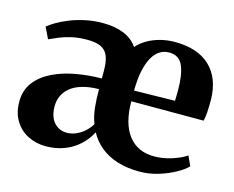

<svg xmlns="http://www.w3.org/2000/svg" viewBox="-83 -668 975 799"><g transform="rotate(15 404.5 -268.0)"><path d="M171 10.5Q128.5 10.5 93.2 -7.5Q58 -25.5 37.5 -59.5Q17 -93.5 17 -141Q17 -190 43 -224.2Q69 -258.5 112.8 -280.2Q156.5 -302 211.5 -312Q266.5 -322 324 -322.5V-355.5Q324 -394 315 -417.5Q306 -441 284.2 -451.8Q262.5 -462.5 224 -462.5Q188.5 -462.5 159.2 -456Q130 -449.5 106.8 -440Q83.5 -430.5 65.5 -422L42 -470.5Q53 -480 74.5 -493Q96 -506 126 -518.2Q156 -530.5 192.8 -538.5Q229.5 -546.5 270.5 -546.5Q322.5 -546.5 360.8 -530.5Q399 -514.5 419.5 -483.5Q436 -503 460.8 -517.5Q485.5 -532 516 -540Q546.5 -548 579 -548Q677.5 -548 730.8 -497.5Q784 -447 785.5 -354Q785.5 -321.5 784 -299.5Q782.5 -277.5 778.5 -262.5H467Q467 -215 477 -178.2Q487 -141.5 506.5 -116.2Q526 -91 553.8 -78.2Q581.5 -65.5 617 -65.5Q655.5 -65.5 694 -78Q732.5 -90.5 755 -106.5L774 -64.5Q758.5 -48 727.2 -30.5Q696 -13 656.2 -0.8Q616.5 11.5 574.5 11.5Q521.5 11.5 479.2 -1.8Q437 -15 406.5 -40Q376 -65 357.5 -99.5Q340 -65.5 312.2 -40.8Q284.5 -16 248.8 -2.8Q213 10.5 171 10.5ZM466.5 -308.5 642 -311.5Q642.5 -322 642.8 -334.2Q643 -346.5 643 -357Q643 -424 626.8 -461.8Q610.5 -499.5 567 -499.5Q546 -499.5 528 -488.8Q510 -478 496.5 -455Q483 -432 475 -395.8Q467 -359.5 466.5 -308.5ZM240.5 -66.5Q260 -66.5 279 -74.2Q298 -82 314.8 -96.5Q331.5 -111 343.5 -130.5Q331.5 -162 327.8 -197.8Q324 -233.5 324 -276.5Q283.5 -276 253.2 -267.2Q223 -258.5 203.2 -242.8Q183.5 -227 173.8 -206Q164 -185 164 -161Q164 -116 185.5 -91.2Q207 -66.5 240.5 -66.5Z"/></g></svg>

Font: Merriweather 72pt
Style: Bold
Weight: 700
Version: Version 2.100